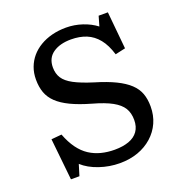

<svg xmlns="http://www.w3.org/2000/svg" viewBox="-130 -829 912 958"><g transform="rotate(-20 325.5 -350.0)"><path d="M346 14Q291 14 238 -4Q185 -22 151 -53L133 6H88L65 -215L120 -220Q137 -175 160 -143.5Q183 -112 211.5 -93.5Q240 -75 273.5 -66.5Q307 -58 344 -58Q388 -58 420 -69.5Q452 -81 469 -105Q486 -129 486 -165Q486 -202 470 -228Q454 -254 417 -274.5Q380 -295 315 -313Q252 -331 209.5 -351.5Q167 -372 141.5 -396.5Q116 -421 105 -451.5Q94 -482 94 -521Q94 -556 105 -585.5Q116 -615 136 -638.5Q156 -662 184.5 -679Q213 -696 248 -705Q283 -714 323 -714Q367 -714 409 -700Q451 -686 482 -662L497 -714H546L565 -516L511 -504Q495 -557 469 -589Q443 -621 407.5 -635.5Q372 -650 326 -650Q267 -650 230.5 -624.5Q194 -599 194 -549Q194 -516 209.5 -492Q225 -468 261.5 -448.5Q298 -429 362 -409Q426 -390 469 -369Q512 -348 538 -323.5Q564 -299 575 -269Q586 -239 586 -200Q586 -153 568.5 -114Q551 -75 518.5 -46Q486 -17 442.5 -1.5Q399 14 346 14Z"/></g></svg>

Font: Literata Variable Black
Style: Regular
Weight: 900
Designer: Latin by Veronika Burian and Jose Scaglione. Greek by Irene Vlachou. Cyrillic by Vera Evstafieva.
Foundry: TypeTogether
Version: Version 3.021